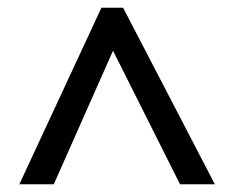

<svg xmlns="http://www.w3.org/2000/svg" viewBox="-20 -739 604 496"><path d="M30 -263H119L272 -608L445 -263H535L298 -719H242Z"/></svg>

Font: Noto Sans Cherokee Medium
Style: Regular
Weight: 500
Designer: Monotype Design Team
Foundry: Monotype Imaging Inc.
Version: Version 2.001